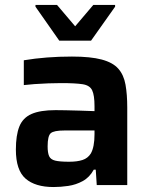

<svg xmlns="http://www.w3.org/2000/svg" viewBox="-20 -746 605 774"><path d="M196 8Q122 8 83 -26Q44 -60 44 -143Q44 -201 58 -236Q72 -271 107 -286.5Q142 -302 204 -302Q217 -302 244.5 -301.5Q272 -301 303.5 -300Q335 -299 361 -298V-318Q361 -362 351.5 -382Q342 -402 313 -406.5Q284 -411 226 -411Q204 -411 175 -410Q146 -409 119 -407Q92 -405 76 -403V-503Q166 -518 270 -518Q345 -518 390 -506Q435 -494 457 -469Q479 -444 486 -404.5Q493 -365 493 -312V0H370L366 -62H358Q341 -31 313.5 -16Q286 -1 255 3.5Q224 8 196 8ZM259 -94Q291 -94 312.5 -101Q334 -108 346 -127Q361 -153 361 -205V-220H240Q197 -220 184.5 -209Q172 -198 172 -156Q172 -130 178 -116.5Q184 -103 202.5 -98.5Q221 -94 259 -94ZM219 -582 123 -719V-726H210L283 -640L356 -726H444V-719L347 -582Z"/></svg>

Font: Saira SemiBold
Style: Regular
Weight: 600
Designer: Hector Gatti with collaboration of the Omnibus-Type team
Foundry: Omnibus-Type
Version: Version 1.100; ttfautohint (v1.8.3)